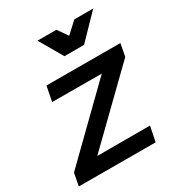

<svg xmlns="http://www.w3.org/2000/svg" viewBox="-186 -868 910 984"><g transform="rotate(-30 269.0 -376.0)"><path d="M545 -530 531 -456 153 -88H465L447 1L-7 0L7 -74L384 -442L91 -443L108 -531ZM379 -615H263L183 -753H295L336.5 -693.5L401 -753H513Z"/></g></svg>

Font: Argentum Sans
Style: Italic
Weight: 400
Italic angle: -11.3099°
Designer: Julieta Ulanovsky, Owen Earl, Rasmus Andersson, Cristiano Sobral
Foundry: The Argentum Sans Project Authors
Version: Version 3.131; ttfautohint (v1.8.4.7-5d5b-dirty)